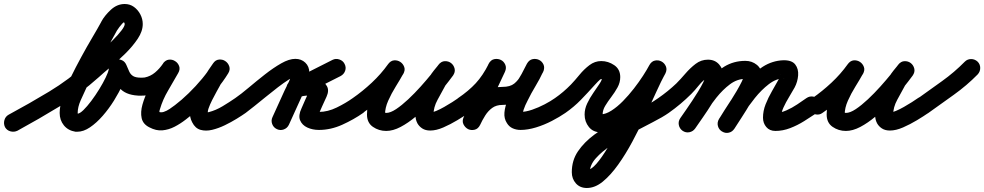

<svg xmlns="http://www.w3.org/2000/svg" viewBox="-64 -604 4916 959"><path d="M-39 31Q-47 14 -42 -4Q-37 -22 -21 -31Q83 -87 181.5 -146.5Q280 -206 369 -286Q377 -293 399 -311.5Q421 -330 448 -354.5Q475 -379 500.5 -404.5Q526 -430 542.5 -451.5Q559 -473 559 -484Q559 -489 553 -496Q553 -497 556.5 -495.5Q560 -494 559 -494Q554 -494 546.5 -486Q539 -478 532 -468.5Q525 -459 522 -454Q522 -454 522 -454Q521 -453 521 -453Q482 -381 441.5 -309Q401 -237 366 -162Q354 -137 339 -103Q324 -69 324 -40Q324 -36 325 -36Q325 -36 325 -36Q324 -36 323 -36Q323 -36 322 -36Q334 -36 352.5 -54Q371 -72 392 -100Q413 -128 432 -159Q451 -190 464 -217Q477 -244 479 -258Q479 -258 479 -257Q479 -256 479 -256Q479 -259 479.5 -261.5Q480 -264 480 -267Q482 -284 493 -294Q504 -304 518 -307Q533 -309 546.5 -302.5Q560 -296 567 -280Q575 -260 582 -245.5Q589 -231 602 -223.5Q615 -216 641 -216Q660 -216 673 -202.5Q686 -189 686 -171Q686 -152 672.5 -139Q659 -126 641 -126Q573 -126 540 -157.5Q507 -189 483 -246Q477 -262 490 -272.5Q503 -283 522 -285Q540 -288 555.5 -282Q571 -276 570 -259Q570 -256 569.5 -253.5Q569 -251 569 -248Q569 -248 569 -247Q569 -246 569 -246Q565 -219 548 -181Q531 -143 505.5 -102Q480 -61 449 -25.5Q418 10 385.5 32Q353 54 322 54Q317 54 313 54Q276 48 255 22Q234 -4 234 -40Q234 -75 249 -120.5Q264 -166 289 -217Q314 -268 342 -319.5Q370 -371 397 -416.5Q424 -462 443 -497Q443 -497 442 -496Q442 -496 442 -496Q459 -527 490 -555.5Q521 -584 559 -584Q585 -584 605 -569.5Q625 -555 637 -532Q649 -509 649 -484Q649 -448 624 -410.5Q599 -373 562.5 -337Q526 -301 489.5 -270.5Q453 -240 429 -218Q336 -135 233.5 -72.5Q131 -10 23 49Q6 57 -12 52Q-30 47 -39 31Z M586 -172Q586 -191 599.5 -203.5Q613 -216 632 -216Q639 -216 645.5 -216Q652 -216 659 -217Q688 -223 710.5 -242Q733 -261 750 -286Q762 -304 779 -306Q796 -308 810 -299Q824 -291 830.5 -274.5Q837 -258 826 -239Q802 -196 775.5 -151.5Q749 -107 735 -59Q732 -51 732 -44Q731 -42 731.5 -39.5Q732 -37 731 -38Q729 -43 726 -45Q725 -46 724 -46.5Q723 -47 722 -48Q738 -40 753.5 -45Q769 -50 783.5 -60Q798 -70 810 -79Q843 -104 878.5 -138.5Q914 -173 945.5 -211Q977 -249 998 -284Q1010 -303 1027.5 -304.5Q1045 -306 1060 -296Q1074 -287 1080 -270Q1086 -253 1074 -235Q1064 -221 1054 -207Q1044 -193 1035 -178Q1035 -178 1035 -178Q1036 -179 1036 -179Q1030 -168 1018.5 -147.5Q1007 -127 995.5 -104Q984 -81 977.5 -62Q971 -43 976 -33Q976 -33 976 -33Q976 -33 976 -33Q976 -33 976 -33Q976 -33 976 -33Q978 -30 973.5 -35.5Q969 -41 965 -43Q964 -43 967.5 -43Q971 -43 973 -43Q977 -44 979 -44Q1014 -53 1048 -73.5Q1082 -94 1111 -114Q1111 -114 1111 -114Q1111 -114 1111 -114Q1126 -125 1144.5 -121.5Q1163 -118 1174 -103Q1185 -88 1181.5 -69.5Q1178 -51 1163 -40Q1146 -28 1118.5 -11Q1091 6 1059 21.5Q1027 37 995.5 44.5Q964 52 937.5 44.5Q911 37 896 7Q896 7 896 7Q896 7 896 7Q896 7 896 7Q896 7 896 7Q882 -19 885 -49Q888 -79 900 -109.5Q912 -140 928 -168.5Q944 -197 956 -221Q956 -221 957 -222Q957 -222 957 -222Q967 -239 978 -255Q989 -271 1000 -287Q1012 -305 1030 -306.5Q1048 -308 1061 -299Q1075 -290 1081 -273Q1087 -256 1076 -238Q1051 -197 1016 -155Q981 -113 941.5 -74.5Q902 -36 864 -7Q837 14 808 29Q779 44 747.5 47Q716 50 682 32Q650 16 643.5 -14Q637 -44 647.5 -81.5Q658 -119 677 -157Q696 -195 716 -228.5Q736 -262 748 -283Q758 -302 776 -303.5Q794 -305 809 -296Q823 -287 829.5 -270.5Q836 -254 824 -236Q798 -196 760.5 -167Q723 -138 675 -129Q664 -127 653 -126.5Q642 -126 630 -126Q611 -126 598.5 -139.5Q586 -153 586 -172Z M1163 -40Q1147 -29 1129 -32.5Q1111 -36 1100 -51Q1089 -67 1092.5 -85Q1096 -103 1111 -114Q1140 -134 1178.5 -166.5Q1217 -199 1259 -232Q1301 -265 1340.5 -287.5Q1380 -310 1411 -310Q1441 -310 1461 -291Q1481 -272 1481 -241Q1481 -208 1466.5 -175.5Q1452 -143 1439 -113Q1424 -80 1409 -47Q1394 -14 1379 19Q1371 36 1353.5 42.5Q1336 49 1319 41Q1302 33 1295.5 15.5Q1289 -2 1297 -19Q1312 -52 1327 -85Q1342 -118 1357 -151Q1366 -170 1378.5 -195Q1391 -220 1391 -241Q1391 -240 1391 -240Q1392 -238 1392 -237Q1393 -234 1394 -232Q1400 -222 1410 -220Q1411 -220 1411 -220Q1400 -220 1377 -205.5Q1354 -191 1324 -168Q1294 -145 1263.5 -120Q1233 -95 1206 -73.5Q1179 -52 1163 -40Q1163 -40 1163 -40Q1163 -40 1163 -40ZM1657 -285Q1666 -268 1660 -250.5Q1654 -233 1637 -224Q1586 -198 1535 -172.5Q1484 -147 1432 -121Q1414 -112 1399 -121.5Q1384 -131 1377 -147Q1371 -164 1375 -181Q1379 -198 1399 -204Q1419 -210 1439.5 -213.5Q1460 -217 1482 -216Q1482 -216 1480 -216Q1479 -216 1479 -216Q1505 -217 1531 -206Q1557 -195 1569 -173.5Q1581 -152 1567 -121Q1567 -121 1567 -121Q1567 -121 1567 -121Q1556 -97 1545 -73Q1534 -49 1524 -25Q1524 -25 1523 -25Q1523 -25 1523 -25Q1521 -21 1521.5 -26.5Q1522 -32 1520 -35Q1517 -42 1511.5 -44.5Q1506 -47 1514 -46Q1520 -45 1529 -45Q1573 -45 1618 -67Q1663 -89 1698 -114Q1713 -125 1731.5 -121.5Q1750 -118 1761 -103Q1772 -88 1768.5 -69.5Q1765 -51 1750 -40Q1703 -7 1645.5 19Q1588 45 1529 45Q1497 45 1471 33Q1445 21 1435 -3Q1425 -27 1442 -63Q1442 -63 1442 -63Q1442 -63 1442 -63Q1452 -87 1463 -111Q1474 -135 1485 -159Q1485 -159 1485 -159Q1485 -159 1485 -159Q1487 -162 1485.5 -159.5Q1484 -157 1484 -154Q1482 -147 1484 -141Q1486 -133 1491 -128Q1495 -125 1496 -125Q1493 -124 1488.5 -125Q1484 -126 1481 -126Q1481 -126 1480 -126Q1478 -126 1478 -126Q1464 -127 1451 -124.5Q1438 -122 1425 -118Q1406 -112 1391 -121Q1376 -130 1370 -144Q1364 -159 1368.5 -175.5Q1373 -192 1392 -201Q1443 -227 1494 -253Q1545 -279 1597 -305Q1613 -313 1631 -307Q1649 -301 1657 -285Z M1686 -52Q1675 -67 1678.5 -85.5Q1682 -104 1698 -114Q1747 -148 1793 -191Q1839 -234 1874 -283Q1887 -301 1904 -302.5Q1921 -304 1935 -295Q1949 -286 1955 -269.5Q1961 -253 1950 -235Q1934 -206 1912.5 -171.5Q1891 -137 1875 -101Q1859 -65 1859 -32Q1859 -32 1859 -32Q1858 -37 1855 -40Q1852 -43 1857 -41.5Q1862 -40 1865 -40Q1886 -40 1914.5 -59Q1943 -78 1975 -108Q2007 -138 2037 -171.5Q2067 -205 2090.5 -234Q2114 -263 2125 -279Q2138 -297 2156 -297Q2174 -297 2188 -287Q2201 -277 2206 -259.5Q2211 -242 2197 -225Q2188 -213 2177.5 -200.5Q2167 -188 2159 -175Q2159 -175 2159 -175Q2160 -176 2160 -176Q2142 -143 2121.5 -105.5Q2101 -68 2101 -30Q2101 -28 2101 -28Q2101 -29 2100 -30Q2100 -30 2100 -31Q2099 -32 2099 -32Q2101 -28 2102 -26Q2102 -27 2101 -29Q2100 -31 2098 -32Q2095 -36 2088 -39Q2081 -42 2085 -42Q2096 -42 2115 -50Q2134 -58 2155 -70Q2176 -82 2195 -94Q2214 -106 2225 -114Q2225 -114 2225 -114Q2225 -114 2225 -114Q2240 -125 2258.5 -121.5Q2277 -118 2288 -103Q2299 -88 2295.5 -69.5Q2292 -51 2277 -40Q2254 -24 2220 -3.5Q2186 17 2150.5 32.5Q2115 48 2085 48Q2061 48 2045 37.5Q2029 27 2021 12Q2021 12 2020 11Q2020 10 2020 10Q2011 -7 2011 -30Q2011 -81 2034 -127.5Q2057 -174 2080 -218Q2080 -218 2081 -219Q2081 -219 2081 -219Q2090 -236 2102.5 -251Q2115 -266 2127 -281Q2140 -298 2158 -298.5Q2176 -299 2189 -289Q2202 -279 2206.5 -262Q2211 -245 2199 -227Q2180 -201 2151.5 -165.5Q2123 -130 2087.5 -92.5Q2052 -55 2013.5 -22.5Q1975 10 1937 30Q1899 50 1865 50Q1828 50 1798.5 29.5Q1769 9 1769 -32Q1769 -75 1786 -118Q1803 -161 1827 -201.5Q1851 -242 1872 -279Q1882 -298 1900 -299Q1918 -300 1933 -291Q1947 -282 1953.5 -265Q1960 -248 1948 -231Q1908 -175 1856.5 -127Q1805 -79 1748 -40Q1733 -29 1714.5 -32.5Q1696 -36 1686 -52Z M2276 -40Q2260 -29 2242 -32.5Q2224 -36 2213 -51Q2202 -67 2205.5 -85Q2209 -103 2224 -114Q2277 -150 2312.5 -188.5Q2348 -227 2377 -285Q2387 -305 2404.5 -308.5Q2422 -312 2437 -305Q2452 -298 2459.5 -281.5Q2467 -265 2458 -245Q2427 -179 2396 -113Q2365 -47 2334 19Q2325 39 2307 43Q2289 47 2274 40Q2259 32 2251 16Q2243 0 2253 -20Q2273 -61 2298.5 -95Q2324 -129 2360 -149.5Q2396 -170 2446 -170Q2484 -170 2504.5 -186.5Q2525 -203 2538.5 -229Q2552 -255 2568 -286Q2579 -305 2596 -308.5Q2613 -312 2628 -305Q2643 -298 2650.5 -282Q2658 -266 2649 -246Q2632 -209 2610.5 -173.5Q2589 -138 2571 -101Q2565 -90 2560 -78.5Q2555 -67 2551 -55Q2548 -46 2547 -39Q2547 -39 2547 -35Q2547 -31 2546 -33Q2544 -37 2539 -41Q2534 -45 2536 -45Q2562 -45 2594 -56Q2626 -67 2656.5 -83Q2687 -99 2708 -114Q2708 -114 2708 -114Q2708 -114 2708 -114Q2723 -124 2741.5 -121Q2760 -118 2771 -103Q2781 -88 2778 -69.5Q2775 -51 2760 -40Q2731 -20 2692.5 0Q2654 20 2613 32.5Q2572 45 2536 45Q2515 45 2497 37Q2479 29 2468 11Q2453 -12 2455.5 -41.5Q2458 -71 2471.5 -103.5Q2485 -136 2503 -168.5Q2521 -201 2539 -230.5Q2557 -260 2567 -283Q2576 -303 2593.5 -306.5Q2611 -310 2627 -302Q2642 -295 2650 -278.5Q2658 -262 2648 -243Q2623 -197 2599 -160Q2575 -123 2539.5 -101.5Q2504 -80 2446 -80Q2415 -80 2394.5 -65Q2374 -50 2359.5 -27Q2345 -4 2334 20Q2324 40 2306.5 44Q2289 48 2274 41Q2259 33 2251 17Q2243 1 2252 -19Q2283 -85 2314 -151Q2345 -217 2376 -284Q2386 -304 2403.5 -307.5Q2421 -311 2436 -303Q2451 -296 2459 -280Q2467 -264 2457 -244Q2423 -177 2380 -130Q2337 -83 2276 -40Q2276 -40 2276 -40Q2276 -40 2276 -40Z M2760 -40Q2744 -29 2726 -32.5Q2708 -36 2697 -51Q2686 -67 2689.5 -85Q2693 -103 2708 -114Q2750 -143 2788 -182Q2808 -203 2830.5 -230.5Q2853 -258 2880 -278.5Q2907 -299 2939 -299Q2974 -299 3004 -278.5Q3034 -258 3034 -219Q3034 -192 3020.5 -167.5Q3007 -143 2989.5 -120Q2972 -97 2959 -75.5Q2946 -54 2946 -32Q2946 -26 2946.5 -27Q2947 -28 2942 -31Q2939 -33 2937 -33Q2961 -33 2990 -51.5Q3019 -70 3047.5 -99Q3076 -128 3102 -161.5Q3128 -195 3148 -226Q3168 -257 3179 -278Q3189 -297 3206.5 -300Q3224 -303 3239 -295Q3255 -287 3262 -271Q3269 -255 3258 -235Q3239 -200 3214 -145Q3189 -90 3159 -25.5Q3129 39 3095 102.5Q3061 166 3023.5 218.5Q2986 271 2947 303Q2908 335 2867 335Q2833 335 2812.5 312Q2792 289 2792 256Q2792 197 2823 151.5Q2854 106 2904 69Q2954 32 3012.5 1.5Q3071 -29 3127 -57Q3183 -85 3224 -114Q3224 -114 3224 -114Q3224 -114 3224 -114Q3239 -125 3257.5 -121.5Q3276 -118 3287 -103Q3298 -88 3294.5 -69.5Q3291 -51 3276 -40Q3246 -19 3197 6Q3148 31 3093.5 60Q3039 89 2991 120.5Q2943 152 2912.5 186Q2882 220 2882 256Q2882 258 2881 255.5Q2880 253 2879 252Q2874 246 2867 245Q2867 245 2867 245Q2867 245 2867 245Q2888 245 2915 214Q2942 183 2972 132.5Q3002 82 3032.5 22Q3063 -38 3091.5 -97Q3120 -156 3142.5 -204.5Q3165 -253 3180 -279Q3190 -298 3207.5 -301.5Q3225 -305 3240 -297Q3255 -289 3262 -272.5Q3269 -256 3259 -236Q3243 -204 3217.5 -165Q3192 -126 3160 -87Q3128 -48 3091.5 -15Q3055 18 3015.5 37.5Q2976 57 2937 57Q2899 57 2877.5 30.5Q2856 4 2856 -32Q2856 -60 2869 -87.5Q2882 -115 2899.5 -140Q2917 -165 2930.5 -185.5Q2944 -206 2944 -219Q2944 -220 2944 -219Q2944 -218 2944 -216Q2945 -213 2946 -211Q2949 -206 2948 -207.5Q2947 -209 2939 -209Q2934 -209 2922 -196Q2910 -183 2907 -180Q2872 -141 2837.5 -105.5Q2803 -70 2760 -40Q2760 -40 2760 -40Q2760 -40 2760 -40Z M3276 -40Q3260 -29 3242 -32.5Q3224 -36 3213 -51Q3202 -67 3205.5 -85Q3209 -103 3224 -114Q3273 -148 3314 -187Q3335 -208 3359 -236Q3383 -264 3410.5 -285Q3438 -306 3472 -306Q3507 -306 3528 -282Q3549 -258 3549 -224Q3549 -199 3533 -163Q3517 -127 3493.5 -89Q3470 -51 3446.5 -17.5Q3423 16 3408 38Q3408 38 3408 38Q3408 38 3408 38Q3397 53 3379 56.5Q3361 60 3345 49Q3330 38 3326.5 20Q3323 2 3334 -14Q3342 -25 3357 -46.5Q3372 -68 3389.5 -94.5Q3407 -121 3423 -147Q3439 -173 3449 -193.5Q3459 -214 3459 -224Q3459 -227 3461.5 -223Q3464 -219 3467 -217Q3468 -217 3470.5 -216.5Q3473 -216 3472 -216Q3470 -216 3469 -215Q3448 -204 3427 -178Q3406 -152 3389 -135Q3337 -83 3276 -40Q3276 -40 3276 -40Q3276 -40 3276 -40ZM3408 38Q3397 53 3379 56.5Q3361 60 3345 49Q3330 38 3326.5 20Q3323 2 3334 -14Q3363 -55 3396 -104.5Q3429 -154 3468 -198.5Q3507 -243 3554 -271.5Q3601 -300 3659 -300Q3692 -300 3716.5 -280Q3741 -260 3741 -225Q3741 -201 3725 -165.5Q3709 -130 3686 -91Q3663 -52 3640.5 -17.5Q3618 17 3604 39Q3604 39 3604 39Q3604 39 3604 39Q3594 54 3575.5 58Q3557 62 3541 52Q3526 42 3522 23.5Q3518 5 3528 -11Q3536 -23 3550.5 -45.5Q3565 -68 3582.5 -95.5Q3600 -123 3615.5 -149.5Q3631 -176 3641 -196.5Q3651 -217 3651 -225Q3651 -226 3651 -223.5Q3651 -221 3652 -220Q3654 -215 3658.5 -212.5Q3663 -210 3659 -210Q3618 -210 3582 -183Q3546 -156 3514 -116Q3482 -76 3455.5 -34.5Q3429 7 3408 38Q3408 38 3408 38Q3408 38 3408 38ZM3604 38Q3595 54 3577 58.5Q3559 63 3543 53Q3527 44 3522 26Q3517 8 3527 -9Q3552 -50 3584.5 -99.5Q3617 -149 3658 -195Q3699 -241 3746.5 -271Q3794 -301 3848 -303Q3891 -304 3908 -282Q3925 -260 3922.5 -227.5Q3920 -195 3905 -167Q3893 -145 3877 -119Q3861 -93 3849 -66.5Q3837 -40 3837 -16Q3837 -16 3837 -17Q3835 -26 3827 -32.5Q3819 -39 3810 -40Q3811 -40 3809 -40Q3835 -40 3863.5 -52.5Q3892 -65 3918 -82.5Q3944 -100 3964 -114Q3964 -114 3964 -114Q3964 -114 3964 -114Q3980 -125 3998.5 -121.5Q4017 -118 4027 -103Q4038 -87 4034.5 -68.5Q4031 -50 4016 -40Q3986 -20 3952.5 1Q3919 22 3882.5 36Q3846 50 3809 50Q3780 50 3763.5 30.5Q3747 11 3747 -16Q3747 -50 3760 -83Q3773 -116 3791.5 -148Q3810 -180 3826 -209Q3836 -229 3833.5 -231.5Q3831 -234 3839 -222Q3846 -212 3850 -212.5Q3854 -213 3852 -213Q3813 -212 3776 -183.5Q3739 -155 3706.5 -114.5Q3674 -74 3647.5 -32.5Q3621 9 3604 38Q3604 38 3604 38Q3604 38 3604 38Z M3982 -52Q3971 -67 3974.5 -85.5Q3978 -104 3994 -114Q4043 -148 4089 -191Q4135 -234 4170 -283Q4183 -301 4200 -302.5Q4217 -304 4231 -295Q4245 -286 4251 -269.5Q4257 -253 4246 -235Q4230 -206 4208.5 -171.5Q4187 -137 4171 -101Q4155 -65 4155 -32Q4155 -32 4155 -32Q4154 -37 4151 -40Q4148 -43 4153 -41.5Q4158 -40 4161 -40Q4182 -40 4210.5 -59Q4239 -78 4271 -108Q4303 -138 4333 -171.5Q4363 -205 4386.5 -234Q4410 -263 4421 -279Q4434 -297 4452 -297Q4470 -297 4484 -287Q4497 -277 4502 -259.5Q4507 -242 4493 -225Q4484 -213 4473.5 -200.5Q4463 -188 4455 -175Q4455 -175 4455 -175Q4456 -176 4456 -176Q4438 -143 4417.5 -105.5Q4397 -68 4397 -30Q4397 -28 4397 -28Q4397 -29 4396 -30Q4396 -30 4396 -31Q4395 -32 4395 -32Q4397 -28 4398 -26Q4398 -27 4397 -29Q4396 -31 4394 -32Q4391 -36 4384 -39Q4377 -42 4381 -42Q4392 -42 4411 -50Q4430 -58 4451 -70Q4472 -82 4491 -94Q4510 -106 4521 -114Q4521 -114 4521 -114Q4521 -114 4521 -114Q4536 -125 4554.5 -121.5Q4573 -118 4584 -103Q4595 -88 4591.5 -69.5Q4588 -51 4573 -40Q4550 -24 4516 -3.5Q4482 17 4446.5 32.5Q4411 48 4381 48Q4357 48 4341 37.5Q4325 27 4317 12Q4317 12 4316 11Q4316 10 4316 10Q4307 -7 4307 -30Q4307 -81 4330 -127.5Q4353 -174 4376 -218Q4376 -218 4377 -219Q4377 -219 4377 -219Q4386 -236 4398.5 -251Q4411 -266 4423 -281Q4436 -298 4454 -298.5Q4472 -299 4485 -289Q4498 -279 4502.5 -262Q4507 -245 4495 -227Q4476 -201 4447.5 -165.5Q4419 -130 4383.5 -92.5Q4348 -55 4309.5 -22.5Q4271 10 4233 30Q4195 50 4161 50Q4124 50 4094.5 29.5Q4065 9 4065 -32Q4065 -75 4082 -118Q4099 -161 4123 -201.5Q4147 -242 4168 -279Q4178 -298 4196 -299Q4214 -300 4229 -291Q4243 -282 4249.5 -265Q4256 -248 4244 -231Q4204 -175 4152.5 -127Q4101 -79 4044 -40Q4029 -29 4010.5 -32.5Q3992 -36 3982 -52Z M4509 -50Q4499 -65 4502 -83.5Q4505 -102 4520 -112Q4580 -155 4641.5 -199Q4703 -243 4755 -296Q4755 -296 4755 -296Q4755 -296 4755 -296Q4768 -309 4786.5 -309Q4805 -309 4819 -296Q4832 -283 4832 -264.5Q4832 -246 4819 -232Q4765 -177 4700 -130.5Q4635 -84 4572 -39Q4557 -28 4538.5 -31Q4520 -34 4509 -50Z"/></svg>

Font: FRB American Cursive Black
Style: Bold Italic
Weight: 900
Italic angle: -25°
Version: Version 2.0;Modular Font Editor K font №1